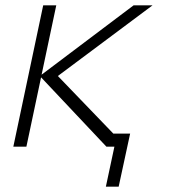

<svg xmlns="http://www.w3.org/2000/svg" viewBox="-20 -550 640 720"><path d="M30 0 142 -530H191L136 -270L481 -530H552L197 -265L405 -49H468L425 150H377L409 0H379L134 -260L79 0Z"/></svg>

Font: Geist Mono ExtraLight
Style: Italic
Weight: 200
Italic angle: -12°
Monospace: yes
Designer: Basement.studio, Andrés Briganti, Mateo Zaragoza
Foundry: Basement.studio, Vercel, Andrés Briganti, Guido Ferreyra, Mateo Zaragoza
Version: Version 1.500; ttfautohint (v1.8.4.7-5d5b)